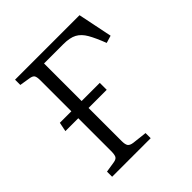

<svg xmlns="http://www.w3.org/2000/svg" viewBox="-187 -839 979 979"><g transform="rotate(-45 302.0 -350.0)"><path d="M69 0V-37L126 -46Q146 -49 152 -59.5Q158 -70 158 -97V-333H65L75 -383H158V-606Q158 -632 151.5 -641Q145 -650 125 -653L69 -662V-700H534L572 -514L532 -502Q510 -559 491 -592Q472 -625 445 -639.5Q418 -654 371 -654H232V-383H363V-333H232V-94Q232 -70 239 -59.5Q246 -49 268 -46L347 -37V0Z"/></g></svg>

Font: Literata 12pt Light
Style: Regular
Weight: 300
Designer: Latin by Veronika Burian and Jose Scaglione. Greek by Irene Vlachou. Cyrillic by Vera Evstafieva.
Foundry: TypeTogether
Version: Version 3.002